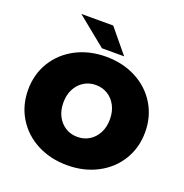

<svg xmlns="http://www.w3.org/2000/svg" viewBox="-160 -1060 1167 1218"><g transform="rotate(20 424.0 -450.5)"><path d="M29 -350Q29 -455 80 -538.5Q131 -622 221 -669Q311 -716 424 -716Q537 -716 627 -669Q717 -622 768 -538.5Q819 -455 819 -350Q819 -245 768 -161.5Q717 -78 627 -31Q537 16 424 16Q311 16 221 -31Q131 -78 80 -161.5Q29 -245 29 -350ZM581 -350Q581 -403 560 -442.5Q539 -482 503.5 -503.5Q468 -525 424 -525Q380 -525 344.5 -503.5Q309 -482 288 -442.5Q267 -403 267 -350Q267 -297 288 -257.5Q309 -218 344.5 -196.5Q380 -175 424 -175Q468 -175 503.5 -196.5Q539 -218 560 -257.5Q581 -297 581 -350ZM182 -917H397L529 -757H379Z"/></g></svg>

Font: AtCorfu Sans
Style: AtCorfu Sans Black
Weight: 900
Designer: Kostas Teopoulos
Foundry: Kostas Teopoulos
Version: Version 1.00 July 8, 2025, initial release